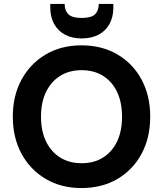

<svg xmlns="http://www.w3.org/2000/svg" viewBox="-20 -942 827 974"><path d="M393 12Q291 12 212.5 -34Q134 -80 89.5 -161.5Q45 -243 45 -350Q45 -457 89.5 -538.5Q134 -620 212.5 -666Q291 -712 393 -712Q497 -712 575.5 -666Q654 -620 698 -538.5Q742 -457 742 -350Q742 -243 698 -161.5Q654 -80 575.5 -34Q497 12 393 12ZM394 -114Q457 -114 503 -143Q549 -172 574 -224.5Q599 -277 599 -350Q599 -423 574 -475.5Q549 -528 503 -557Q457 -586 394 -586Q331 -586 285 -557Q239 -528 213.5 -475.5Q188 -423 188 -350Q188 -277 213.5 -224.5Q239 -172 285 -143Q331 -114 394 -114ZM394 -747Q346 -747 310 -766Q274 -785 254.5 -820.5Q235 -856 235 -904V-922H308Q308 -888 327 -869.5Q346 -851 394 -851Q443 -851 462 -869.5Q481 -888 481 -922H555V-904Q555 -855 535 -819.5Q515 -784 479 -765.5Q443 -747 394 -747Z"/></svg>

Font: DM Sans 17pt ExtraBold
Style: Regular
Weight: 800
Version: Version 4.004;gftools[0.9.30]